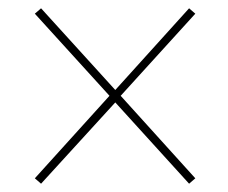

<svg xmlns="http://www.w3.org/2000/svg" viewBox="-20 -591 550 463"><path d="M79 -148 64 -161 244 -360 64 -558 79 -571 258 -374 436 -571 451 -558 271 -360 451 -161 436 -148 258 -344Z"/></svg>

Font: Noto Serif Display SemiCondensed Black
Style: Regular
Weight: 900
Width: 4
Designer: Monotype Design Team
Foundry: Monotype Imaging Inc.
Version: Version 2.009